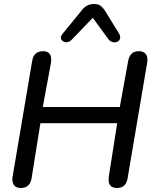

<svg xmlns="http://www.w3.org/2000/svg" viewBox="-20 -933 765 960"><path d="M42 -35Q42 -45 43 -50L141 -629Q149 -677 195 -677Q236 -677 236 -635Q236 -625 235 -620L194 -398H579L621 -629Q626 -653 638.5 -665Q651 -677 675 -677Q695 -677 706 -666Q717 -655 717 -635Q717 -625 716 -620L618 -42Q610 7 565 7Q523 7 523 -35Q523 -45 524 -50L566 -317H182L138 -42Q130 7 84 7Q64 7 53 -4Q42 -15 42 -35ZM312 -722Q301 -722 292.5 -728.5Q284 -735 284 -745Q284 -753 292 -763L387 -879Q400 -897 415.5 -905Q431 -913 451 -913Q470 -913 482.5 -904Q495 -895 507 -876L576 -764Q581 -757 581 -747Q581 -735 572.5 -728Q564 -721 552 -721Q535 -721 522 -737L444 -844L337 -733Q326 -722 312 -722Z"/></svg>

Font: SN Pro
Style: Italic
Weight: 400
Italic angle: -9°
Designer: Tobias Whetton
Foundry: Supernotes
Version: Version 1.003